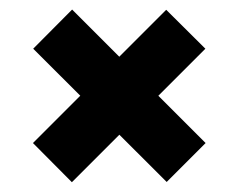

<svg xmlns="http://www.w3.org/2000/svg" viewBox="-20 -476 499 402"><path d="M329 -95 49.5 -374 131 -456 410.5 -176.5ZM130.5 -94.5 49 -176.5 328 -455.5 410 -374Z"/></svg>

Font: Mohave SemiBold
Style: Regular
Weight: 600
Designer: Gumpita Rahayu
Foundry: Tokotype
Version: Version 2.003